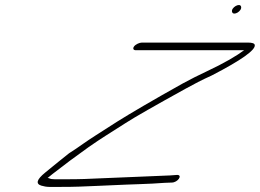

<svg xmlns="http://www.w3.org/2000/svg" viewBox="-20 -784 1019 753"><path d="M512.5 -587H937.3C909 -566 863.2 -538 786.3 -502C760 -490 728.9 -474 697.3 -457C575.5 -389 490.8 -339 441.2 -308C373.8 -265 329.7 -237 308.8 -222C287.9 -207 268.3 -194 251 -183L212.2 -152C191.8 -135 175.9 -123 157 -107C123.7 -80 119.3 -63 141.9 -56C152.4 -53 162.4 -51 173.4 -51H219.4C239.4 -51 262.9 -51 288.7 -52L362.5 -55C384.7 -56 406.9 -57 430.3 -58C486.1 -61 564.6 -62 626.4 -67L653.4 -68C677.4 -68 697.5 -98 674.7 -98L647.1 -96C567.4 -93 466 -88 382.6 -85L311.3 -82C285.5 -81 260.3 -81 238.2 -81H194.2C185.2 -81 178.7 -82 174.7 -84C170.7 -86 167.7 -86 166.7 -86C170.1 -89 176.6 -94 186.5 -102C228.8 -135 278.1 -172 327.5 -207C380.6 -244 408.1 -260 471.9 -301C508.9 -325 588.3 -370 709.5 -437C739.9 -454 772.8 -471 810.4 -488C928.6 -549 981.8 -588 979.2 -607C978.6 -614 969.1 -617 952.1 -617H536.3C526.7 -617 511.7 -610 505.8 -602C499.9 -594 502.9 -587 512.5 -587ZM890.2 -737C895.8 -720 930.2 -741 925.5 -758C920.9 -775 884.6 -754 890.2 -737Z"/></svg>

Font: MewTooHand
Style: UltimateItaWide
Weight: 400
Designer: Mew Too, Robert Jablonski
Version: Version 0.77